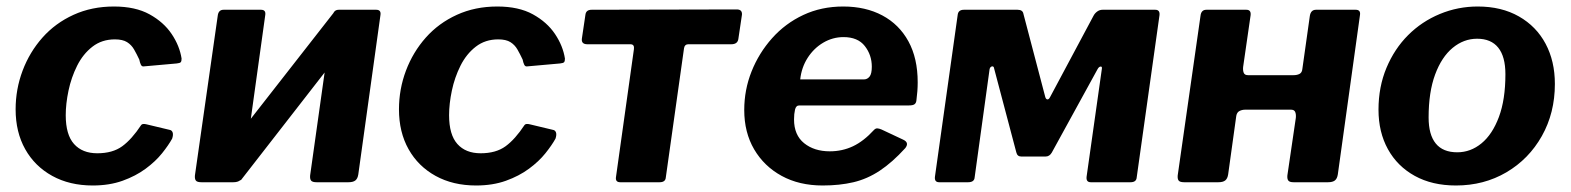

<svg xmlns="http://www.w3.org/2000/svg" viewBox="-20 -560 4827 590"><path d="M330 -540Q396 -540 439.5 -516Q483 -492 507.5 -455.5Q532 -419 538 -380Q538 -372 535.5 -369Q533 -366 523 -365L422 -356Q416 -355 413 -361Q410 -367 408 -377Q400 -394 392 -408Q384 -422 370.5 -430.5Q357 -439 333 -439Q293 -439 264 -416.5Q235 -394 217 -358Q199 -322 190.5 -281.5Q182 -241 182 -206Q182 -146 207.5 -117.5Q233 -89 279 -89Q326 -89 355.5 -110.5Q385 -132 414 -176Q418 -181 430 -178L501 -161Q508 -160 510.5 -153Q513 -146 509 -134Q498 -114 478 -89Q458 -64 427.5 -41.5Q397 -19 356.5 -4.5Q316 10 265 10Q194 10 140.5 -19.5Q87 -49 57.5 -101.5Q28 -154 28 -224Q28 -286 49.5 -343Q71 -400 110.5 -444.5Q150 -489 206 -514.5Q262 -540 330 -540Z M795 -513 727 -24Q724 0 697 0H599Q586 0 582 -5Q578 -10 579 -21L649 -511Q651 -530 667 -530H782Q798 -530 795 -513ZM1149 -513 1081 -24Q1079 -11 1072 -5.5Q1065 0 1051 0H953Q940 0 936 -5Q932 -10 933 -21L1002 -511Q1005 -530 1021 -530H1136Q1152 -530 1149 -513ZM1007 -523 1080 -469 720 -6 646 -61Z M1508 -540Q1574 -540 1617.5 -516Q1661 -492 1685.5 -455.5Q1710 -419 1716 -380Q1716 -372 1713.5 -369Q1711 -366 1701 -365L1600 -356Q1594 -355 1591 -361Q1588 -367 1586 -377Q1578 -394 1570 -408Q1562 -422 1548.5 -430.5Q1535 -439 1511 -439Q1471 -439 1442 -416.5Q1413 -394 1395 -358Q1377 -322 1368.5 -281.5Q1360 -241 1360 -206Q1360 -146 1385.5 -117.5Q1411 -89 1457 -89Q1504 -89 1533.5 -110.5Q1563 -132 1592 -176Q1596 -181 1608 -178L1679 -161Q1686 -160 1688.5 -153Q1691 -146 1687 -134Q1676 -114 1656 -89Q1636 -64 1605.5 -41.5Q1575 -19 1534.5 -4.5Q1494 10 1443 10Q1372 10 1318.5 -19.5Q1265 -49 1235.5 -101.5Q1206 -154 1206 -224Q1206 -286 1227.5 -343Q1249 -400 1288.5 -444.5Q1328 -489 1384 -514.5Q1440 -540 1508 -540Z M2227 -424H2095Q2084 -424 2082 -412L2026 -15Q2025 0 2007 0H1886Q1870 0 1873 -17L1928 -409Q1929 -416 1926.5 -420Q1924 -424 1917 -424H1785Q1766 -424 1768 -441L1779 -515Q1781 -530 1798 -530L2244 -531Q2261 -531 2260 -515L2249 -441Q2247 -424 2227 -424Z M2508 10Q2436 10 2382 -19.5Q2328 -49 2297.5 -101Q2267 -153 2267 -222Q2267 -284 2289.5 -340.5Q2312 -397 2352.5 -442.5Q2393 -488 2448.5 -514Q2504 -540 2571 -540Q2640 -540 2691.5 -512.5Q2743 -485 2771.5 -433Q2800 -381 2800 -307Q2800 -294 2799 -280Q2798 -266 2796 -251Q2795 -243 2790 -239.5Q2785 -236 2773 -236H2436Q2426 -236 2423 -223Q2420 -210 2420 -193Q2420 -145 2451 -120Q2482 -95 2530 -95Q2568 -95 2601 -110.5Q2634 -126 2666 -161Q2671 -166 2676.5 -165.5Q2682 -165 2689 -162L2755 -131Q2775 -122 2762 -105Q2722 -61 2683.5 -35.5Q2645 -10 2602.5 0Q2560 10 2508 10ZM2635 -316Q2645 -316 2652 -324.5Q2659 -333 2659 -355Q2659 -391 2637.5 -418.5Q2616 -446 2572 -446Q2539 -446 2510 -429Q2481 -412 2462 -382.5Q2443 -353 2439 -316Z M2866 0Q2851 0 2853 -17L2923 -515Q2925 -530 2942 -530H3107Q3123 -530 3125 -517L3192 -262Q3194 -255 3198.5 -254.5Q3203 -254 3207 -262L3340 -511Q3344 -519 3351.5 -524.5Q3359 -530 3368 -530H3530Q3545 -530 3543 -513L3473 -15Q3472 0 3454 0H3332Q3317 0 3319 -17L3366 -349Q3367 -356 3362 -355.5Q3357 -355 3353 -348L3212 -91Q3205 -79 3193 -79H3118Q3106 -79 3103 -92L3035 -349Q3034 -357 3028.5 -356Q3023 -355 3021 -348L2975 -15Q2974 0 2955 0Z M3619 0Q3606 0 3602 -5Q3598 -10 3599 -21L3669 -511Q3671 -530 3687 -530H3810Q3825 -530 3823 -513L3800 -354Q3799 -343 3802 -336Q3805 -329 3815 -329H3955Q3966 -329 3973.5 -333Q3981 -337 3982 -348L4005 -511Q4008 -530 4024 -530H4146Q4162 -530 4159 -513L4091 -24Q4089 -11 4082 -5.5Q4075 0 4061 0H3955Q3943 0 3939 -5Q3935 -10 3936 -21L3962 -198Q3963 -209 3960 -216Q3957 -223 3947 -223H3807Q3797 -223 3789 -219Q3781 -215 3779 -204L3754 -24Q3752 -11 3745 -5.5Q3738 0 3724 0Z M4454 10Q4381 10 4327.5 -19.5Q4274 -49 4245 -101.5Q4216 -154 4216 -223Q4216 -293 4240.5 -351.5Q4265 -410 4307 -452Q4349 -494 4404.5 -517Q4460 -540 4521 -540Q4594 -540 4647.5 -509.5Q4701 -479 4729.5 -425.5Q4758 -372 4758 -302Q4758 -213 4718 -142Q4678 -71 4609 -30.5Q4540 10 4454 10ZM4458 -92Q4499 -92 4532.5 -119.5Q4566 -147 4586 -200.5Q4606 -254 4606 -332Q4606 -386 4584 -413.5Q4562 -441 4519 -441Q4478 -441 4444 -413Q4410 -385 4390 -331Q4370 -277 4370 -199Q4370 -146 4392 -119Q4414 -92 4458 -92Z"/></svg>

Font: Libre Franklin
Style: Bold Italic
Weight: 700
Italic angle: -8°
Designer: Pablo Impallari, Rodrigo Fuenzalida, Nhung Nguyen
Foundry: Impallari Type
Version: Version 3.000